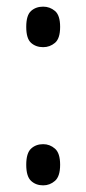

<svg xmlns="http://www.w3.org/2000/svg" viewBox="-20 -551 260 578"><path d="M110 -409Q88 -409 73.5 -422Q59 -435 59 -470Q59 -505 73.5 -518Q88 -531 110 -531Q130 -531 145.5 -518Q161 -505 161 -470Q161 -435 145.5 -422Q130 -409 110 -409ZM110 7Q88 7 73.5 -6.5Q59 -20 59 -55Q59 -90 73.5 -103.5Q88 -117 110 -117Q130 -117 145.5 -103.5Q161 -90 161 -55Q161 -20 145.5 -6.5Q130 7 110 7Z"/></svg>

Font: Noto Serif Lao ExtraCondensed
Style: Regular
Weight: 400
Width: 2
Designer: Monotype Design Team
Foundry: Monotype Imaging Inc.
Version: Version 2.003; ttfautohint (v1.8.4.7-5d5b)